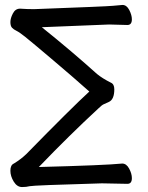

<svg xmlns="http://www.w3.org/2000/svg" viewBox="-20 -736 597 776"><path d="M69 20Q49 20 35.5 -2Q22 -24 22 -46Q22 -69 36 -75Q64 -92 86 -113Q271 -302 341 -366Q284 -417 195.5 -492Q107 -567 82.5 -586.5Q58 -606 46.5 -611.5Q35 -617 28.5 -624Q22 -631 22 -647Q22 -662 32 -681.5Q42 -701 61 -701Q89 -699 117 -699Q413 -710 436 -712.5Q459 -715 475 -716Q492 -716 502.5 -695.5Q513 -675 513 -658Q513 -635 495 -635L421 -637L149 -626Q271 -528 372 -437Q394 -419 428 -402Q442 -396 442 -375Q442 -334 420 -324Q410 -319 401 -315.5Q392 -312 378 -298Q261 -190 137 -61Q405 -68 474 -75Q491 -75 502 -54.5Q513 -34 513 -16Q513 7 495 7L392 5Q113 13 100 16.5Q87 20 69 20Z"/></svg>

Font: ToneOZ-Pinyin-WenKai-Medium
Style: Medium
Weight: 700
Designer: Fontworks Inc.
Foundry: ToneOZ
Version: Version 0.240331